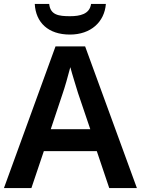

<svg xmlns="http://www.w3.org/2000/svg" viewBox="-20 -952 713 972"><path d="M516 -932H441C434 -880 384 -870 335 -870C277 -870 235 -876 229 -932H156C161 -838 224 -777 334 -777C440 -777 509 -841 516 -932ZM533 0H673L411 -717H261L0 0H139L202 -187H470ZM375 -481 437 -298H237L298 -481C306 -503 326 -572 336 -612C345 -577 367 -508 375 -481Z"/></svg>

Font: Noto Sans Thaana SemiBold
Style: Regular
Weight: 600
Designer: David Williams
Foundry: Google Inc.
Version: Version 3.001